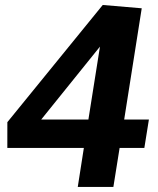

<svg xmlns="http://www.w3.org/2000/svg" viewBox="-20 -737 621 757"><path d="M315.2 -183.2 344.8 -153.7H8.9L9 -255.3L385.1 -717.4L538.8 -704.3L465.5 -239.7L434.9 -265.8H567.1L549.1 -153.7H416.2L456.3 -183.2L427 0H286.6ZM367.2 -265.8 324.4 -239.7 387.1 -634.9 433.1 -626.4 100.9 -214.1 84.6 -265.8Z"/></svg>

Font: Bitter Thin
Style: Italic
Weight: 100
Italic angle: -9°
Designer: Sol Matas, and Bitter project Authors
Foundry: Sol Matas
Version: Version 2.002